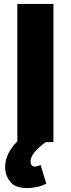

<svg xmlns="http://www.w3.org/2000/svg" viewBox="-20 -721 359 974"><path d="M118 233Q57 233 31.5 200.5Q6 168 6 127Q6 58 68 -4V-701H251V0H212Q135 56 135 97Q135 124 158 124Q168 124 186 116L215 211Q170 233 118 233Z"/></svg>

Font: Argentum Novus
Style: Bold
Weight: 700
Designer: Julieta Ulanovsky (font) & Cristiano Sobral (main changes)
Foundry: Julieta Ulanovsky (font) & Cristiano Sobral (main changes)
Version: Version 3.00;November 27, 2020;FontCreator 13.0.0.2655 64-bi